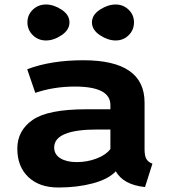

<svg xmlns="http://www.w3.org/2000/svg" viewBox="-20 -817 751 854"><path d="M365 -331H471V-350Q471 -432 313 -432Q219 -432 137 -404L101 -509Q206 -549 351 -549Q623 -549 623 -361V-153Q623 -124 631 -110Q639 -96 658 -89L625 15Q529 5 495 -55Q462 -20 393 -1.5Q324 17 239.5 17Q155 17 106 -29.5Q57 -76 57 -156Q57 -236 125 -283.5Q193 -331 365 -331ZM221 -161Q221 -130 248.5 -113Q276 -96 321.5 -96Q367 -96 408.5 -111.5Q450 -127 471 -154V-241H413Q221 -241 221 -161ZM126 -660.5Q102 -684 102 -717.5Q102 -751 126 -774Q150 -797 184.5 -797Q219 -797 254 -774Q289 -751 289 -717.5Q289 -684 254 -660.5Q219 -637 184.5 -637Q150 -637 126 -660.5ZM424.5 -660.5Q389 -684 389 -717.5Q389 -751 424.5 -774Q460 -797 494 -797Q528 -797 552 -774Q576 -751 576 -717.5Q576 -684 552.5 -660.5Q529 -637 494.5 -637Q460 -637 424.5 -660.5Z"/></svg>

Font: Fix15 Mono
Style: Bold
Weight: 700
Designer: Carrois Corporate & Edenspiekermann AG
Foundry: Carrois Corporate GbR & Edenspiekermann AG
Version: Version 3.206